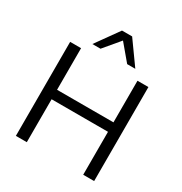

<svg xmlns="http://www.w3.org/2000/svg" viewBox="-211 -1092 1182 1247"><g transform="rotate(30 380.5 -468.5)"><path d="M87 0V-705H169V-393H592V-705H674V0H592V-322H169V0ZM219 -765 342 -937H418L541 -765H480L380 -884L280 -765Z"/></g></svg>

Font: Nunito Sans 12pt ExtraLight 12pt
Style: Regular
Weight: 400
Version: Version 3.101;gftools[0.9.27]